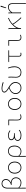

<svg xmlns="http://www.w3.org/2000/svg" viewBox="3103 -3917 994 7240"><g transform="rotate(-90 3600.0 -297.0)"><path d="M110 180V-512Q110 -560 121.5 -600.5Q133 -641 156.5 -671Q180 -701 215.5 -717.5Q251 -734 298 -734Q331 -734 362 -723.5Q393 -713 416.5 -692Q440 -671 454 -640Q468 -609 468 -568Q468 -455 344 -388V-384Q434 -373 483 -321Q532 -269 532 -188Q532 -143 516 -106Q500 -69 473 -43Q446 -17 410 -2.5Q374 12 334 12Q281 12 229 -6Q177 -24 138 -68Q140 -5 140 55Q140 115 140 180ZM334 -16Q368 -16 398.5 -28Q429 -40 451.5 -62.5Q474 -85 487 -117Q500 -149 500 -188Q500 -225 488.5 -256Q477 -287 454 -309.5Q431 -332 396 -345Q361 -358 314 -358Q286 -358 256 -352L248 -380Q298 -391 334 -412Q370 -433 392.5 -458.5Q415 -484 425.5 -512.5Q436 -541 436 -568Q436 -602 425 -628Q414 -654 395.5 -671.5Q377 -689 352.5 -697.5Q328 -706 300 -706Q228 -706 184 -655Q140 -604 140 -498V-104Q182 -51 233.5 -33.5Q285 -16 334 -16Z M900 12Q853 12 812 -5Q771 -22 740 -54Q709 -86 691.5 -132.5Q674 -179 674 -238Q674 -298 691.5 -345Q709 -392 740 -424Q771 -456 812 -473Q853 -490 900 -490Q947 -490 988 -473Q1029 -456 1060 -424Q1091 -392 1108.5 -345Q1126 -298 1126 -238Q1126 -179 1108.5 -132.5Q1091 -86 1060 -54Q1029 -22 988 -5Q947 12 900 12ZM900 -16Q943 -16 978.5 -32Q1014 -48 1039.5 -77.5Q1065 -107 1079.5 -147.5Q1094 -188 1094 -238Q1094 -287 1079.5 -328.5Q1065 -370 1039.5 -399.5Q1014 -429 978.5 -445.5Q943 -462 900 -462Q857 -462 821.5 -445.5Q786 -429 760.5 -399.5Q735 -370 720.5 -328.5Q706 -287 706 -238Q706 -188 720.5 -147.5Q735 -107 760.5 -77.5Q786 -48 821.5 -32Q857 -16 900 -16Z M1310 180V-257Q1310 -314 1327.5 -358Q1345 -402 1374 -431Q1403 -460 1441.5 -475Q1480 -490 1522 -490Q1626 -490 1678 -423.5Q1730 -357 1730 -246Q1730 -185 1712 -137Q1694 -89 1664.5 -56Q1635 -23 1596.5 -5.5Q1558 12 1518 12Q1468 12 1423 -4.5Q1378 -21 1338 -68Q1339 -32 1339.5 -2Q1340 28 1340 56.5Q1340 85 1340 114.5Q1340 144 1340 180ZM1520 -16Q1557 -16 1589.5 -33Q1622 -50 1646 -80.5Q1670 -111 1684 -153.5Q1698 -196 1698 -246Q1698 -292 1688 -331.5Q1678 -371 1656.5 -400Q1635 -429 1601.5 -445.5Q1568 -462 1520 -462Q1485 -462 1453 -449.5Q1421 -437 1395.5 -410Q1370 -383 1355 -342Q1340 -301 1340 -244V-102Q1362 -74 1385 -57Q1408 -40 1431 -31Q1454 -22 1476.5 -19Q1499 -16 1520 -16Z M2112 12Q2012 12 1960 -27Q1908 -66 1908 -128Q1908 -155 1917.5 -175.5Q1927 -196 1942 -211Q1957 -226 1976.5 -236Q1996 -246 2016 -252V-256Q1977 -272 1955.5 -301Q1934 -330 1934 -368Q1934 -398 1947.5 -421Q1961 -444 1985.5 -459Q2010 -474 2044 -482Q2078 -490 2118 -490Q2174 -490 2219 -473.5Q2264 -457 2304 -425L2288 -402Q2247 -433 2206 -447.5Q2165 -462 2116 -462Q2083 -462 2055.5 -456.5Q2028 -451 2008 -439Q1988 -427 1977 -409Q1966 -391 1966 -366Q1966 -324 2006.5 -295Q2047 -266 2140 -266Q2154 -266 2165 -266Q2176 -266 2195 -268V-236Q2174 -238 2158.5 -238Q2143 -238 2126 -238Q2034 -238 1987 -209.5Q1940 -181 1940 -129Q1940 -77 1985 -46.5Q2030 -16 2116 -16Q2144 -16 2169 -19Q2194 -22 2216.5 -29.5Q2239 -37 2261.5 -50.5Q2284 -64 2308 -84L2325 -60Q2300 -40 2276 -26Q2252 -12 2226.5 -3.5Q2201 5 2173 8.5Q2145 12 2112 12Z M2806 12Q2746 12 2713 -22.5Q2680 -57 2680 -138V-450H2496V-478H2710Q2710 -391 2709 -305Q2708 -219 2708 -132Q2708 -16 2808 -16Q2829 -16 2851.5 -21Q2874 -26 2900 -38L2912 -14Q2886 -2 2862 5Q2838 12 2806 12Z M3300 12Q3253 12 3212 -5Q3171 -22 3140 -54Q3109 -86 3091.5 -132.5Q3074 -179 3074 -238Q3074 -298 3091.5 -345Q3109 -392 3140 -424Q3171 -456 3212 -473Q3253 -490 3300 -490Q3347 -490 3388 -473Q3429 -456 3460 -424Q3491 -392 3508.5 -345Q3526 -298 3526 -238Q3526 -179 3508.5 -132.5Q3491 -86 3460 -54Q3429 -22 3388 -5Q3347 12 3300 12ZM3300 -16Q3343 -16 3378.5 -32Q3414 -48 3439.5 -77.5Q3465 -107 3479.5 -147.5Q3494 -188 3494 -238Q3494 -287 3479.5 -328.5Q3465 -370 3439.5 -399.5Q3414 -429 3378.5 -445.5Q3343 -462 3300 -462Q3257 -462 3221.5 -445.5Q3186 -429 3160.5 -399.5Q3135 -370 3120.5 -328.5Q3106 -287 3106 -238Q3106 -188 3120.5 -147.5Q3135 -107 3160.5 -77.5Q3186 -48 3221.5 -32Q3257 -16 3300 -16Z M3903 12Q3861 12 3820.5 -2.5Q3780 -17 3747.5 -45Q3715 -73 3695 -113Q3675 -153 3675 -204Q3675 -252 3692.5 -292Q3710 -332 3740.5 -363.5Q3771 -395 3812.5 -417.5Q3854 -440 3902 -453Q3864 -476 3833 -497.5Q3802 -519 3779 -540.5Q3756 -562 3743.5 -584.5Q3731 -607 3731 -634Q3731 -653 3739.5 -671.5Q3748 -690 3766 -703.5Q3784 -717 3811.5 -725.5Q3839 -734 3877 -734Q3901 -734 3926.5 -732Q3952 -730 3981.5 -725Q4011 -720 4045.5 -711Q4080 -702 4121 -688L4111 -658Q4067 -673 4032.5 -682.5Q3998 -692 3969.5 -697.5Q3941 -703 3918 -704.5Q3895 -706 3875 -706Q3816 -706 3789.5 -684.5Q3763 -663 3763 -636Q3763 -611 3775 -590.5Q3787 -570 3809.5 -550.5Q3832 -531 3864.5 -510.5Q3897 -490 3937 -466Q3972 -445 4006 -420.5Q4040 -396 4066.5 -366Q4093 -336 4109 -299Q4125 -262 4125 -216Q4125 -165 4110 -123Q4095 -81 4066.5 -51Q4038 -21 3997 -4.5Q3956 12 3903 12ZM3903 -16Q3952 -16 3988 -31.5Q4024 -47 4047.5 -74Q4071 -101 4082 -137Q4093 -173 4093 -214Q4093 -253 4080 -284.5Q4067 -316 4045 -342.5Q4023 -369 3994 -391.5Q3965 -414 3933 -434Q3824 -409 3765.5 -349Q3707 -289 3707 -206Q3707 -163 3723.5 -128Q3740 -93 3767 -68Q3794 -43 3829.5 -29.5Q3865 -16 3903 -16Z M4494 12Q4453 12 4416.5 2Q4380 -8 4353 -31.5Q4326 -55 4310 -92.5Q4294 -130 4294 -185Q4294 -229 4296 -272.5Q4298 -316 4298 -360Q4298 -389 4297.5 -415.5Q4297 -442 4292 -478H4322Q4327 -452 4327.5 -427Q4328 -402 4328 -372Q4328 -349 4327 -324.5Q4326 -300 4325 -275.5Q4324 -251 4323 -228Q4322 -205 4322 -186Q4322 -138 4336.5 -105Q4351 -72 4375 -52.5Q4399 -33 4430.5 -24.5Q4462 -16 4496 -16Q4535 -16 4569.5 -30Q4604 -44 4630 -73Q4656 -102 4671 -146Q4686 -190 4686 -250Q4686 -307 4676 -362.5Q4666 -418 4640 -480L4670 -490Q4694 -428 4706 -369.5Q4718 -311 4718 -249Q4718 -183 4699.5 -134Q4681 -85 4650.5 -52.5Q4620 -20 4579.5 -4Q4539 12 4494 12Z M5169 12Q5122 12 5103.5 -12Q5085 -36 5085 -92V-450H4879V-474L4945 -478H5321V-450H5115Q5113 -358 5113 -268Q5113 -178 5113 -86Q5113 -50 5126.5 -33Q5140 -16 5171 -16Q5201 -16 5227 -24L5233 2Q5224 6 5206.5 9Q5189 12 5169 12Z M5806 12Q5746 12 5713 -22.5Q5680 -57 5680 -138V-450H5496V-478H5710Q5710 -391 5709 -305Q5708 -219 5708 -132Q5708 -16 5808 -16Q5829 -16 5851.5 -21Q5874 -26 5900 -38L5912 -14Q5886 -2 5862 5Q5838 12 5806 12Z M6536 6Q6508 -25 6475.5 -62Q6443 -99 6410 -139.5Q6377 -180 6347.5 -221Q6318 -262 6296 -300Q6266 -270 6239 -236.5Q6212 -203 6192 -166Q6175 -136 6166.5 -99Q6158 -62 6158 -22V0H6130V-360Q6130 -389 6129 -420Q6128 -451 6122 -478H6152Q6157 -461 6158.5 -431.5Q6160 -402 6160 -372V-172H6164Q6196 -231 6241 -282Q6286 -333 6336.5 -374Q6387 -415 6440 -444.5Q6493 -474 6540 -490L6546 -460Q6492 -443 6432.5 -407.5Q6373 -372 6318 -321Q6339 -282 6368 -240.5Q6397 -199 6430.5 -157.5Q6464 -116 6500 -76Q6536 -36 6570 0Z M7070 180Q7072 59 7072 -62Q7072 -183 7072 -304Q7072 -384 7045 -423Q7018 -462 6957 -462Q6928 -462 6903.5 -457Q6879 -452 6855 -438Q6831 -424 6805.5 -399Q6780 -374 6750 -334V0H6720V-360Q6720 -389 6719.5 -415.5Q6719 -442 6716 -478H6746L6750 -374H6752Q6776 -408 6799.5 -430Q6823 -452 6848 -465.5Q6873 -479 6900.5 -484.5Q6928 -490 6960 -490Q7032 -490 7066 -446Q7100 -402 7100 -308V180ZM6934 -560 6910 -566 6968 -774 7006 -764Z"/></g></svg>

Font: Source Code Pro ExtraLight
Style: Regular
Weight: 200
Monospace: yes
Designer: Paul D. Hunt, Teo Tuominen
Foundry: Adobe Systems Incorporated
Version: Version 2.030;PS 1.000;hotconv 16.6.51;makeotf.lib2.5.65220